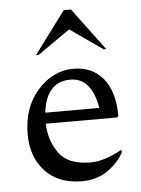

<svg xmlns="http://www.w3.org/2000/svg" viewBox="-52 -748 588 800"><g transform="rotate(-5 242.0 -348.5)"><path d="M259 10Q162 10 106 -49Q50 -108 50 -205Q50 -317 114 -388.5Q178 -460 263 -460Q342 -460 387.5 -405Q433 -350 433 -247L428 -242H129Q131 -172 169 -118.5Q207 -65 302 -65Q357 -65 431 -105H434V-95Q411 -52 365.5 -21Q320 10 259 10ZM247 -416Q146 -416 131 -288H357Q335 -416 247 -416ZM113 -530 245 -707H275L407 -530H396L260 -625L124 -530Z"/></g></svg>

Font: Spectral
Style: Regular
Weight: 400
Designer: Jean-Baptiste Levee
Foundry: Production Type
Version: Version 1.002